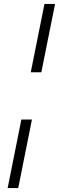

<svg xmlns="http://www.w3.org/2000/svg" viewBox="-20 -837 301 980"><path d="M261 -817 191 -468H137L207 -817ZM143 -227 73 123H19L89 -227Z"/></svg>

Font: Gontserrat Light
Style: Italic
Weight: 300
Italic angle: -11.3°
Designer: Julieta Ulanovsky
Foundry: Julieta Ulanovsky
Version: Version 6.001